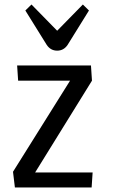

<svg xmlns="http://www.w3.org/2000/svg" viewBox="-20 -823 500 843"><path d="M37.1 0ZM382.3 0H45.4L37.1 -68.8L287.6 -468.8H59.6L55.2 -535.6H379.4L383.8 -468.8L134.3 -65.9H386.7ZM118.2 -803.2 231 -688 343.8 -803.2 370.6 -776.9 276.9 -626Q259.8 -600.6 231 -600.6Q202.1 -600.6 185.1 -626L91.3 -776.9Z"/></svg>

Font: Coda
Style: Regular
Weight: 400
Designer: vernon adams
Foundry: vernon adams
Version: Version 2.001; ttfautohint (v0.8) -r 50 -G 200 -x